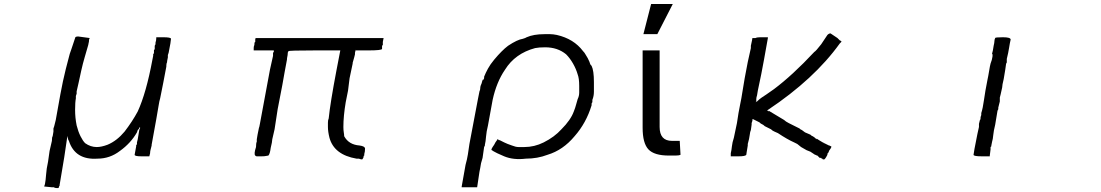

<svg xmlns="http://www.w3.org/2000/svg" viewBox="-20 -782 5563 970"><path d="M433.6 -589.8Q429.7 -585.9 429.7 -578.1Q429.7 -570.3 427.7 -564.5Q425.8 -558.6 425.8 -554.7Q418 -527.3 408.2 -494.1Q398.4 -460.9 390.6 -425.8Q382.8 -390.6 377 -363.3Q371.1 -335.9 367.2 -320.3V-312.5V-308.6L363.3 -296.9V-285.2Q359.4 -265.6 359.4 -226.6Q359.4 -207 361.3 -187.5Q363.3 -168 367.2 -148.4Q375 -117.2 386.7 -93.8Q398.4 -70.3 410.2 -58.6Q437.5 -39.1 468.8 -39.1Q492.2 -39.1 523.4 -50.8Q570.3 -70.3 609.4 -117.2Q648.4 -168 675.8 -218.8Q718.8 -312.5 750 -480.5L753.9 -500V-503.9V-507.8Q757.8 -511.7 757.8 -515.6V-523.4V-527.3Q757.8 -531.2 759.8 -531.2Q761.7 -531.2 761.7 -535.2V-539.1V-550.8L765.6 -558.6V-566.4Q769.5 -578.1 769.5 -589.8V-593.8H804.7Q843.8 -593.8 843.8 -585.9Q843.8 -574.2 832 -515.6L828.1 -503.9V-492.2L824.2 -472.7V-468.8Q820.3 -460.9 820.3 -449.2V-445.3L804.7 -363.3L789.1 -285.2Q785.2 -273.4 781.2 -248Q777.3 -222.7 769.5 -179.7L746.1 -50.8V-46.9Q742.2 -31.2 740.2 -23.4Q738.3 -15.6 738.3 -7.8L734.4 7.8H695.3Q660.2 7.8 660.2 0Q660.2 -3.9 668 -43V-46.9Q668 -50.8 669.9 -50.8Q671.9 -50.8 671.9 -54.7V-62.5L675.8 -78.1L683.6 -125Q683.6 -128.9 687.5 -132.8V-140.6Q683.6 -136.7 683.6 -134.8Q683.6 -132.8 679.7 -128.9L675.8 -125L671.9 -113.3Q640.6 -58.6 585.9 -19.5Q535.2 19.5 472.7 19.5Q359.4 27.3 328.1 -70.3Q324.2 -74.2 322.3 -85.9Q320.3 -97.7 320.3 -93.8Q316.4 -66.4 312.5 -41Q308.6 -15.6 304.7 11.7L281.2 152.3V156.2Q277.3 160.2 277.3 164.1Q277.3 168 273.4 168H265.6Q253.9 168 253.9 164.1H242.2L203.1 160.2L207 148.4Q210.9 128.9 212.9 99.6Q214.8 70.3 222.7 35.2L230.5 -19.5L242.2 -70.3Q242.2 -89.8 246.1 -93.8L250 -117.2V-125V-132.8L253.9 -144.5L261.7 -175.8Q273.4 -242.2 285.2 -306.6Q296.9 -371.1 312.5 -433.6Q320.3 -460.9 326.2 -486.3Q332 -511.7 339.8 -531.2L347.7 -554.7L359.4 -589.8Q359.4 -597.7 375 -597.7Z M1918 -589.8 1914.1 -570.3V-554.7L1910.2 -550.8V-543V-539.1V-535.2Q1910.2 -527.3 1839.8 -527.3H1777.3V-531.2L1773.4 -515.6V-511.7V-507.8L1769.5 -492.2L1761.7 -464.8V-460.9L1746.1 -386.7L1742.2 -355.5L1738.3 -324.2L1726.6 -265.6Q1714.8 -195.3 1714.8 -140.6Q1714.8 -125 1716.8 -113.3Q1718.8 -101.6 1718.8 -93.8Q1742.2 -50.8 1796.9 -46.9Q1824.2 -43 1824.2 -31.2Q1824.2 -15.6 1820.3 -3.9V3.9Q1816.4 3.9 1816.4 11.7Q1816.4 15.6 1812.5 19.5Q1812.5 27.3 1793 19.5H1781.2Q1668 0 1644.5 -85.9Q1636.7 -117.2 1636.7 -140.6Q1636.7 -148.4 1636.7 -162.1Q1636.7 -175.8 1640.6 -183.6Q1644.5 -222.7 1654.3 -283.2Q1664.1 -343.8 1679.7 -425.8L1699.2 -527.3H1703.1H1570.3Q1437.5 -527.3 1437.5 -523.4Q1433.6 -519.5 1433.6 -511.7Q1433.6 -503.9 1431.6 -496.1Q1429.7 -488.3 1429.7 -480.5L1418 -418L1406.2 -351.6L1382.8 -230.5L1367.2 -128.9L1355.5 -78.1Q1355.5 -66.4 1347.7 -35.2Q1343.8 -3.9 1335.9 3.9Q1332 3.9 1324.2 5.9Q1316.4 7.8 1300.8 7.8H1277.3Q1273.4 7.8 1269.5 3.9Q1261.7 -3.9 1273.4 -39.1Q1273.4 -58.6 1277.3 -66.4V-70.3V-74.2V-78.1L1281.2 -101.6L1289.1 -140.6V-136.7L1293 -156.2L1343.8 -429.7L1359.4 -500V-515.6L1363.3 -519.5V-527.3H1261.7V-539.1Q1261.7 -546.9 1263.7 -550.8Q1265.6 -554.7 1265.6 -562.5V-566.4Q1269.5 -570.3 1269.5 -570.3V-578.1V-582Q1269.5 -589.8 1273.4 -589.8H1593.8Z M2793 -605.5Q2878.9 -585.9 2925.8 -523.4Q2933.6 -515.6 2937.5 -507.8Q2941.4 -500 2949.2 -488.3Q2960.9 -464.8 2960.9 -460.9Q2960.9 -457 2968.8 -449.2Q2980.5 -425.8 2980.5 -367.2Q2980.5 -339.8 2980.5 -318.4Q2980.5 -296.9 2972.7 -277.3V-265.6Q2968.8 -261.7 2968.8 -257.8V-250Q2941.4 -160.2 2882.8 -93.8Q2824.2 -23.4 2746.1 0Q2695.3 19.5 2636.7 19.5Q2574.2 27.3 2527.3 7.8L2492.2 -7.8Q2468.8 -19.5 2464.8 -23.4Q2457 -23.4 2476.6 -50.8Q2484.4 -66.4 2488.3 -70.3Q2492.2 -74.2 2492.2 -78.1H2496.1L2500 -74.2H2503.9L2527.3 -62.5Q2543 -54.7 2566.4 -46.9Q2585.9 -39.1 2599.6 -39.1Q2613.3 -39.1 2628.9 -39.1Q2679.7 -39.1 2726.6 -62.5Q2781.2 -89.8 2816.4 -128.9Q2863.3 -175.8 2878.9 -218.8Q2886.7 -238.3 2890.6 -253.9Q2894.5 -269.5 2898.4 -281.2Q2906.2 -296.9 2906.2 -314.5Q2906.2 -332 2906.2 -347.7Q2906.2 -386.7 2898.4 -406.2Q2890.6 -433.6 2875 -460.9Q2859.4 -488.3 2839.8 -507.8Q2796.9 -543 2734.4 -543Q2703.1 -543 2683.6 -539.1Q2582 -511.7 2531.2 -429.7Q2488.3 -367.2 2468.8 -277.3L2445.3 -148.4Q2437.5 -117.2 2435.5 -91.8Q2433.6 -66.4 2429.7 -50.8V-46.9Q2425.8 -39.1 2425.8 -39.1L2418 15.6L2410.2 43L2406.2 66.4L2402.3 85.9L2390.6 164.1H2312.5V160.2L2332 50.8Q2339.8 23.4 2343.8 -2Q2347.7 -27.3 2351.6 -54.7L2394.5 -281.2L2402.3 -320.3Q2406.2 -328.1 2406.2 -335.9Q2406.2 -347.7 2414.1 -363.3Q2414.1 -367.2 2416 -371.1Q2418 -375 2418 -378.9H2421.9L2425.8 -386.7V-394.5Q2433.6 -414.1 2445.3 -435.5Q2457 -457 2476.6 -480.5Q2496.1 -503.9 2513.7 -521.5Q2531.2 -539.1 2546.9 -550.8Q2593.8 -582 2621.1 -585.9L2632.8 -589.8L2640.6 -593.8Q2675.8 -609.4 2730.5 -609.4Q2746.1 -609.4 2759.8 -609.4Q2773.4 -609.4 2793 -605.5Z M3312.5 -527.3V-140.6Q3312.5 -70.3 3375 -70.3H3414.1L3418 0Q3410.2 3.9 3392.6 3.9Q3375 3.9 3359.4 3.9Q3285.2 3.9 3255.9 -27.3Q3226.6 -58.6 3226.6 -136.7V-527.3ZM3269.5 -761.7H3378.9L3300.8 -609.4H3230.5Z M4199.2 -597.7 4210.9 -589.8 4214.8 -585.9Q4214.8 -585.9 4222.7 -578.1L4230.5 -574.2V-570.3L4222.7 -562.5Q4093.8 -382.8 3859.4 -226.6L3855.5 -222.7Q3859.4 -222.7 3863.3 -218.8V-222.7L3941.4 -175.8Q3949.2 -168 3964.8 -160.2L3988.3 -148.4L4019.5 -132.8L4023.4 -128.9L4031.2 -125L4046.9 -113.3L4074.2 -101.6Q4082 -93.8 4085.9 -93.8Q4093.8 -89.8 4105.5 -78.1V-82L4117.2 -74.2L4136.7 -62.5Q4140.6 -62.5 4140.6 -60.5Q4140.6 -58.6 4144.5 -58.6L4160.2 -50.8L4168 -46.9Q4171.9 -46.9 4173.8 -44.9Q4175.8 -43 4179.7 -43V-39.1Q4179.7 -35.2 4168 -19.5Q4168 -15.6 4164.1 -9.8Q4160.2 -3.9 4160.2 -7.8V0Q4152.3 15.6 4148.4 19.5L4144.5 23.4H4136.7Q4136.7 19.5 4132.8 19.5Q4128.9 19.5 4128.9 15.6H4121.1L4117.2 11.7L4113.3 7.8L4109.4 3.9Q4105.5 3.9 4103.5 2Q4101.6 0 4097.7 0L4074.2 -15.6L4054.7 -23.4L4027.3 -39.1L4007.8 -54.7L3992.2 -62.5Q3957 -78.1 3910.2 -109.4Q3902.3 -113.3 3892.6 -117.2Q3882.8 -121.1 3875 -128.9L3843.8 -144.5Q3835.9 -152.3 3830.1 -154.3Q3824.2 -156.2 3816.4 -164.1L3785.2 -179.7H3781.2V-171.9V-175.8V-171.9L3777.3 -160.2V-152.3L3773.4 -125Q3769.5 -117.2 3767.6 -99.6Q3765.6 -82 3757.8 -54.7V-46.9Q3753.9 -27.3 3752 -11.7Q3750 3.9 3750 0Q3746.1 7.8 3710.9 7.8H3671.9V3.9V-7.8Q3675.8 -23.4 3677.7 -43Q3679.7 -62.5 3687.5 -85.9L3703.1 -160.2Q3710.9 -214.8 3718.8 -252Q3726.6 -289.1 3730.5 -316.4L3742.2 -386.7L3757.8 -468.8L3773.4 -539.1V-550.8Q3777.3 -570.3 3779.3 -578.1Q3781.2 -585.9 3781.2 -589.8H3789.1H3793H3796.9Q3804.7 -593.8 3820.3 -593.8H3859.4V-589.8Q3851.6 -546.9 3839.8 -480.5Q3828.1 -414.1 3808.6 -324.2L3804.7 -300.8Q3800.8 -289.1 3800.8 -281.2V-273.4V-269.5L3796.9 -265.6L3804.7 -269.5Q3816.4 -281.2 3828.1 -289.1L3851.6 -304.7L3890.6 -332Q3937.5 -367.2 3988.3 -414.1Q4039.1 -460.9 4093.8 -519.5Q4101.6 -523.4 4128.9 -558.6L4136.7 -570.3L4160.2 -605.5Q4168 -613.3 4175.8 -613.3Z M5046.9 -593.8Q5085.9 -593.8 5085.9 -582Q5082 -566.4 5078.1 -541Q5074.2 -515.6 5066.4 -484.4V-468.8Q5066.4 -464.8 5064.5 -462.9Q5062.5 -460.9 5062.5 -457L5058.6 -429.7L5050.8 -382.8Q5043 -351.6 5043 -339.8L5035.2 -304.7L5031.2 -289.1V-281.2V-273.4V-269.5L5023.4 -238.3V-230.5L5019.5 -222.7L5015.6 -199.2L5011.7 -175.8L5007.8 -152.3Q5000 -121.1 4998 -99.6Q4996.1 -78.1 4992.2 -66.4L4988.3 -46.9V-43L4984.4 -39.1V-27.3L4980.5 3.9V7.8H4941.4Q4898.4 7.8 4898.4 0Q4898.4 -7.8 4918 -105.5L4925.8 -140.6V-156.2L4929.7 -171.9Q4929.7 -175.8 4933.6 -179.7V-183.6Q4933.6 -191.4 4935.5 -195.3Q4937.5 -199.2 4937.5 -203.1V-210.9Q4945.3 -234.4 4951.2 -277.3Q4957 -320.3 4968.8 -378.9L4972.7 -398.4Q4976.6 -418 4978.5 -431.6Q4980.5 -445.3 4984.4 -460.9Q4992.2 -480.5 4994.1 -496.1Q4996.1 -511.7 4992.2 -507.8V-511.7L4996.1 -527.3L5000 -550.8Q5003.9 -566.4 5003.9 -574.2Q5003.9 -582 5007.8 -589.8Q5007.8 -593.8 5046.9 -593.8Z"/></svg>

Font: 和音 by 宁静之雨，公众号njzyshare
Style: Regular
Weight: 400
Designer: Steve Matteson
Foundry: Ascender Corporation
Version: Version 6.00;June 8, 2018;FontCreator 11.0.0.2388 32-bit